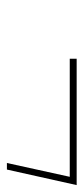

<svg xmlns="http://www.w3.org/2000/svg" viewBox="137 -792 242 556"><g transform="rotate(90 258.0 -514.0)"><path d="M492 -595H150V-615H516L471 -413H452Z"/></g></svg>

Font: Bodoni* 11
Style: Italic
Weight: 400
Italic angle: -13°
Version: Version 1.002